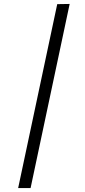

<svg xmlns="http://www.w3.org/2000/svg" viewBox="-20 -731 432 973"><path d="M72 222 270 -710 333 -711 135 222Z"/></svg>

Font: Ysabeau Office Medium
Style: Italic
Weight: 500
Italic angle: -12°
Designer: Christian Thalmann (Catharsis Fonts)
Version: Version 2.001;gftools[0.9.30]; featfreeze: tnum,lnum,ss02